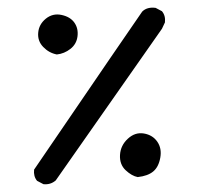

<svg xmlns="http://www.w3.org/2000/svg" viewBox="-20 -420 540 503"><path d="M93.8 62.5 77.1 53.7Q67.4 42 69.3 24.4Q329.1 -356.4 352.5 -389.6Q365.2 -402.3 387.7 -399.4L404.3 -390.6Q414.1 -378.9 412.1 -361.3L404.3 -344.7L126 52.7Q112.3 64.5 93.8 62.5ZM340.8 43.9Q325.2 41 309.1 25.9Q293 10.7 294.4 -14.2Q295.9 -39.1 314.9 -56.6Q334 -74.2 356.9 -70.3Q379.9 -66.4 392.1 -48.8Q404.3 -31.2 399.9 -6.8Q395.5 17.6 381.3 29.3Q367.2 41 340.8 43.9ZM128.9 -277.3Q108.4 -281.2 93.3 -296.9Q78.1 -312.5 80.1 -334.5Q82 -356.4 100.1 -371.1Q118.2 -385.7 141.1 -380.9Q164.1 -376 174.8 -360.8Q185.5 -345.7 183.1 -325.2Q180.7 -304.7 164.6 -292Q148.4 -279.3 128.9 -277.3Z"/></svg>

Font: JasonHandwriting4
Style: Regular
Weight: 400
Version: Version 1.01.21